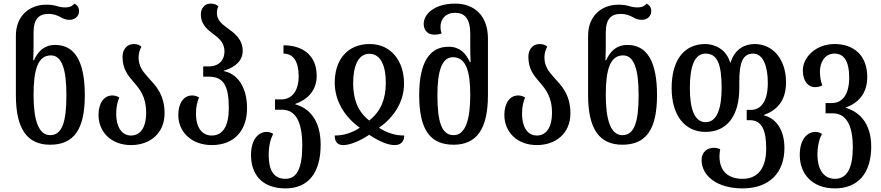

<svg xmlns="http://www.w3.org/2000/svg" viewBox="-20 -792 4884 1064"><path d="M258 10C390 10 450 -75 450 -265C450 -457 391 -543 286 -543C225 -543 191 -508 168 -458H164C166 -489 166 -527 166 -553V-612C166 -689 197 -715 250 -715C276 -715 296 -707 312 -699C330 -689 344 -682 366 -682C393 -682 418 -700 418 -730C418 -754 405 -766 392 -772C378 -755 362 -751 343 -751C326 -751 313 -753 296 -758C280 -763 263 -766 236 -766C144 -766 68 -705 68 -594V-265C68 -75 132 10 258 10ZM258 -43C193 -43 166 -128 166 -266C166 -406 190 -485 262 -485C324 -485 348 -406 348 -265C348 -115 324 -43 258 -43Z M706 12C810 12 892 -52 892 -164C892 -270 841 -319 800 -364C772 -395 748 -425 748 -474C748 -496 755 -520 764 -533C754 -542 742 -548 721 -548C683 -548 659 -517 659 -478C659 -409 689 -374 720 -338C755 -298 790 -256 790 -166C790 -89 760 -41 706 -41C653 -41 624 -91 624 -160C624 -198 630 -226 641 -252C627 -260 615 -263 603 -263C555 -263 526 -219 526 -155C526 -60 597 12 706 12Z M1154 12C1279 12 1349 -70 1349 -192C1349 -317 1290 -385 1220 -398V-400C1290 -421 1325 -460 1325 -510C1325 -577 1276 -611 1234 -641C1205 -662 1182 -685 1182 -719C1182 -732 1184 -744 1190 -757C1180 -766 1168 -772 1147 -772C1109 -772 1093 -741 1093 -712C1093 -660 1124 -632 1159 -606C1194 -580 1224 -555 1224 -507C1224 -461 1196 -424 1136 -424H1106V-367H1138C1217 -367 1248 -319 1248 -194C1248 -96 1217 -41 1153 -41C1096 -41 1066 -91 1066 -160C1066 -198 1072 -226 1083 -252C1069 -260 1057 -263 1045 -263C997 -263 968 -219 968 -155C968 -60 1042 12 1154 12Z M1562 252C1686 252 1757 169 1757 10C1757 -136 1684 -196 1616 -214V-216C1684 -240 1735 -290 1735 -372C1735 -486 1657 -541 1551 -541V-495C1605 -495 1635 -452 1635 -370C1635 -278 1590 -241 1538 -241H1504V-184H1543C1615 -184 1655 -123 1655 14C1655 139 1626 199 1562 199C1489 199 1469 139 1469 67C1469 11 1481 -25 1494 -50C1484 -57 1471 -61 1457 -61C1416 -61 1371 -24 1371 67C1371 169 1427 252 1562 252Z M1882 12C1918 12 1970 -8 2026 -45C2082 -8 2129 12 2167 12C2210 12 2220 -17 2220 -41C2170 -41 2126 -55 2080 -84C2168 -145 2219 -233 2219 -328C2219 -458 2144 -548 2029 -548C1903 -548 1833 -458 1835 -328C1837 -232 1889 -145 1974 -84C1928 -55 1885 -41 1835 -41C1835 -11 1846 12 1882 12ZM2026 -124C1956 -179 1938 -252 1937 -330C1937 -420 1962 -494 2027 -494C2093 -494 2119 -420 2118 -330C2117 -248 2095 -179 2026 -124Z M2494 10C2620 10 2684 -75 2684 -265V-578C2684 -705 2609 -772 2502 -772C2389 -772 2328 -715 2328 -659C2328 -629 2347 -600 2385 -600C2402 -600 2414 -602 2427 -606C2423 -619 2421 -631 2421 -642C2421 -687 2449 -721 2502 -721C2555 -721 2586 -689 2586 -604V-543C2586 -516 2586 -479 2588 -448H2584C2561 -498 2527 -533 2466 -533C2361 -533 2303 -447 2303 -265C2303 -75 2362 10 2494 10ZM2494 -43C2428 -43 2404 -115 2404 -265C2404 -396 2428 -475 2490 -475C2563 -475 2586 -396 2586 -266C2586 -128 2559 -43 2494 -43Z M2955 12C3059 12 3141 -52 3141 -164C3141 -270 3090 -319 3049 -364C3021 -395 2997 -425 2997 -474C2997 -496 3004 -520 3013 -533C3003 -542 2991 -548 2970 -548C2932 -548 2908 -517 2908 -478C2908 -409 2938 -374 2969 -338C3004 -298 3039 -256 3039 -166C3039 -89 3009 -41 2955 -41C2902 -41 2873 -91 2873 -160C2873 -198 2879 -226 2890 -252C2876 -260 2864 -263 2852 -263C2804 -263 2775 -219 2775 -155C2775 -60 2846 12 2955 12Z M3429 10C3561 10 3621 -75 3621 -265C3621 -457 3562 -543 3457 -543C3396 -543 3362 -508 3339 -458H3335C3337 -489 3337 -527 3337 -553V-612C3337 -689 3368 -715 3421 -715C3447 -715 3467 -707 3483 -699C3501 -689 3515 -682 3537 -682C3564 -682 3589 -700 3589 -730C3589 -754 3576 -766 3563 -772C3549 -755 3533 -751 3514 -751C3497 -751 3484 -753 3467 -758C3451 -763 3434 -766 3407 -766C3315 -766 3239 -705 3239 -594V-265C3239 -75 3303 10 3429 10ZM3429 -43C3364 -43 3337 -128 3337 -266C3337 -406 3361 -485 3433 -485C3495 -485 3519 -406 3519 -265C3519 -115 3495 -43 3429 -43Z M4095 252C4246 252 4327 163 4327 28C4327 -69 4284 -135 4213 -153V-155C4284 -180 4336 -232 4336 -336C4336 -461 4265 -548 4162 -548C4109 -548 4052 -522 4029 -446H4026C4004 -521 3938 -548 3889 -548C3767 -548 3702 -454 3702 -304C3702 -152 3775 -61 3890 -61C4010 -61 4077 -152 4077 -304V-340C4077 -443 4095 -495 4154 -495C4210 -495 4235 -422 4235 -333C4235 -220 4190 -183 4141 -183H4118V-126H4136C4205 -126 4226 -64 4226 32C4226 134 4184 199 4095 199C4021 199 3967 162 3967 73C3967 60 3969 48 3971 34C3960 30 3948 27 3936 27C3902 27 3868 48 3868 95C3868 182 3953 252 4095 252ZM3891 -115C3828 -115 3803 -189 3803 -304C3803 -420 3827 -495 3890 -495C3956 -495 3979 -435 3979 -304C3979 -189 3952 -115 3891 -115Z M4607 252C4734 252 4808 169 4808 20C4808 -116 4734 -176 4667 -194V-196C4735 -221 4786 -272 4786 -366C4786 -486 4710 -548 4605 -548C4499 -548 4429 -473 4429 -402C4429 -338 4462 -309 4496 -309C4510 -309 4524 -312 4537 -319C4527 -347 4524 -365 4524 -398C4524 -441 4547 -495 4605 -495C4657 -495 4686 -452 4686 -363C4686 -258 4641 -221 4590 -221H4555V-164H4595C4666 -164 4706 -103 4706 24C4706 139 4674 199 4607 199C4540 199 4510 139 4510 67C4510 11 4522 -25 4535 -50C4525 -57 4512 -61 4498 -61C4457 -61 4412 -24 4412 67C4412 169 4478 252 4607 252Z"/></svg>

Font: Noto Serif Georgian ExtraCondensed Medium
Style: Regular
Weight: 500
Width: 2
Designer: Monotype Design Team, Akaki Razmadze
Foundry: Google LLC
Version: Version 2.003